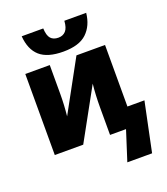

<svg xmlns="http://www.w3.org/2000/svg" viewBox="-173 -908 1072 1231"><g transform="rotate(-20 363.0 -292.5)"><path d="M340 -604Q232 -604 180 -650Q128 -696 121 -788H268Q270 -739 288 -719Q306 -699 340 -699Q371 -699 390 -719.5Q409 -740 412 -788H561Q552 -703 500 -653.5Q448 -604 340 -604ZM481 203 546 0H437V-190Q437 -229 439 -270Q441 -311 445 -347L254 0H60V-553H227V-357Q227 -320 225 -282Q223 -244 219 -206L409 -553H604V-133H720L650 203Z"/></g></svg>

Font: Noto Sans SemiCondensed Black
Style: Regular
Weight: 900
Width: 4
Designer: Monotype Design Team
Foundry: Monotype Imaging Inc.
Version: Version 2.013; ttfautohint (v1.8.4.7-5d5b)